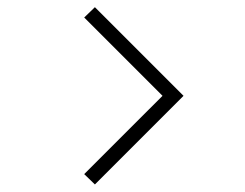

<svg xmlns="http://www.w3.org/2000/svg" viewBox="-20 -588 664 521"><path d="M208.5 -115.5 421 -328 208.5 -540.5 237.5 -568.5 478 -328 237.5 -87.5Z"/></svg>

Font: Russisch Sans ExtraLight
Style: Regular
Weight: 200
Width: 4
Designer: Michael Sharanda (font) & Cristiano Sobral (main changes)
Foundry: Michael Sharanda
Version: Version 2.00;September 8, 2020;FontCreator 13.0.0.2681 64-bi